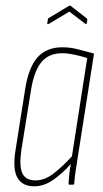

<svg xmlns="http://www.w3.org/2000/svg" viewBox="-20 -652 365 678"><path d="M101 6Q59 6 41.5 -24.5Q24 -55 35 -123L69 -338Q81 -414 112.5 -449.5Q144 -485 200 -485Q230 -485 257 -477.5Q284 -470 312 -463L257 -112Q251 -74 247.5 -51.5Q244 -29 242 -4Q242 0 238 0H225Q222 0 222 -4Q223 -21 225 -39Q227 -57 230 -73Q203 -42 169.5 -18Q136 6 101 6ZM105 -15Q138 -15 169.5 -39.5Q201 -64 234 -100L288 -447Q266 -454 242.5 -459Q219 -464 199 -464Q153 -464 127 -433.5Q101 -403 90 -337L56 -126Q47 -67 58.5 -41Q70 -15 105 -15ZM153 -568Q150 -567 148 -567Q146 -567 147 -570L149 -583Q150 -587 151 -588Q152 -589 155 -590L223 -631Q226 -634 230 -631L285 -588Q289 -585 288 -580L287 -571Q286 -566 281 -568L225 -611Z"/></svg>

Font: Sofia Sans Extra Condensed Thin
Style: Italic
Weight: 250
Italic angle: -9°
Version: Version 4.100